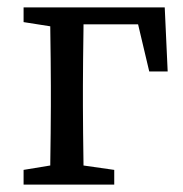

<svg xmlns="http://www.w3.org/2000/svg" viewBox="-20 -501 497 521"><path d="M116 0Q116 -26 116.5 -63Q117 -100 117.5 -140Q118 -180 118 -213V-268Q118 -301 117.5 -341Q117 -381 116.5 -418.5Q116 -456 116 -481H207Q207 -456 206.5 -418.5Q206 -381 205.5 -341Q205 -301 205 -268V-213Q205 -180 205.5 -140Q206 -100 206.5 -63Q207 -26 207 0ZM166 -435V-481H427L435 -307H385L345 -476L398 -435ZM44 0V-40L147 -57H171L290 -40V0ZM44 -441V-481H161V-424H152Z"/></svg>

Font: Source Serif 4 18pt
Style: Regular
Weight: 400
Designer: Frank Grießhammer
Foundry: Adobe Systems Incorporated
Version: Version 4.004;hotconv 1.0.116;makeotfexe 2.5.65601